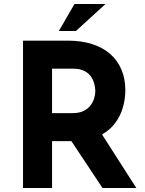

<svg xmlns="http://www.w3.org/2000/svg" viewBox="-20 -939 726 959"><path d="M318 -736Q387 -736 441 -718.5Q495 -701 531.5 -668.5Q568 -636 587 -590.5Q606 -545 606 -488Q606 -443 592.5 -398Q579 -353 548.5 -316Q518 -279 468 -256.5Q418 -234 344 -234H240V0H95V-736ZM343 -374Q376 -374 398 -385Q420 -396 432.5 -413Q445 -430 450.5 -448.5Q456 -467 456 -483Q456 -495 452.5 -513.5Q449 -532 438 -551Q427 -570 404.5 -583Q382 -596 344 -596H240V-374ZM479 -284 661 0H492L306 -280ZM507 -919 359 -784H274L352 -919Z"/></svg>

Font: Josefin Sans Thin
Style: Bold
Weight: 700
Version: Version 2.000